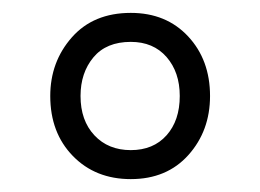

<svg xmlns="http://www.w3.org/2000/svg" viewBox="-20 -578 404 298"><path d="M183 -300Q128 -300 93 -336Q58 -372 58 -429Q58 -482 91.5 -520Q125 -558 183 -558Q238 -558 272 -521.5Q306 -485 306 -429Q306 -375 272.5 -337.5Q239 -300 183 -300ZM183 -345Q218 -345 238.5 -368Q259 -391 259 -429Q259 -466 238.5 -489.5Q218 -513 183 -513Q145 -513 125 -489Q105 -465 105 -429Q105 -391 126.5 -368Q148 -345 183 -345Z"/></svg>

Font: Noto Sans SemiCondensed Light
Style: Italic
Weight: 300
Width: 4
Italic angle: -12°
Designer: Monotype Design Team
Foundry: Monotype Imaging Inc.
Version: Version 2.013; ttfautohint (v1.8.4.7-5d5b)